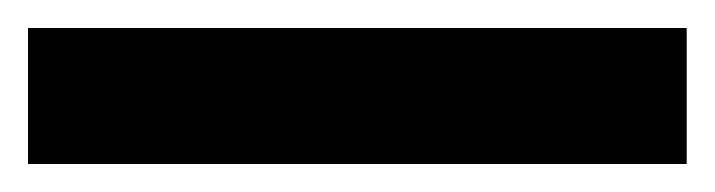

<svg xmlns="http://www.w3.org/2000/svg" viewBox="-22 55 510 137"><path d="M468 172H-2V75H468Z"/></svg>

Font: Noto Sans Display SemiCondensed Extra
Style: Regular
Weight: 800
Width: 4
Designer: Monotype Design Team
Foundry: Monotype Imaging Inc.
Version: Version 1.900